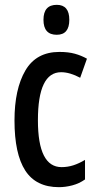

<svg xmlns="http://www.w3.org/2000/svg" viewBox="-20 -816 402 795"><path d="M224 -41Q129 -41 84.5 -110Q40 -179 40 -317Q40 -447 85 -524Q130 -601 226 -601Q263 -601 290 -593.5Q317 -586 340 -573L312 -494Q269 -517 233 -517Q137 -517 137 -318Q137 -124 235 -124Q260 -124 283.5 -131.5Q307 -139 332 -154V-73Q308 -56 279.5 -48.5Q251 -41 224 -41ZM215 -796Q267 -796 267 -734Q267 -672 215 -672Q160 -672 160 -734Q160 -796 215 -796Z"/></svg>

Font: Noto Sans Tamil UI ExtraCondensed Medium
Style: Regular
Weight: 500
Width: 2
Designer: Jelle Bosma - Monotype Design Team
Foundry: Monotype Imaging Inc.
Version: Version 2.004; ttfautohint (v1.8.4.7-5d5b)